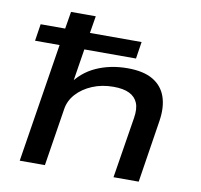

<svg xmlns="http://www.w3.org/2000/svg" viewBox="-79 -788 910 871"><g transform="rotate(10 376.5 -352.5)"><path d="M67 0 154 -548H41L53 -626H166L179 -705H293L280 -626H518L506 -548H268L241 -378H227Q267 -439 332 -468.5Q397 -498 477 -498Q550 -498 593.5 -472.5Q637 -447 653.5 -400Q670 -353 660 -288L615 0H499L544 -281Q551 -324 540 -350.5Q529 -377 501.5 -390.5Q474 -404 428 -404Q375 -404 331 -385.5Q287 -367 259 -336Q231 -305 225 -266L183 0Z"/></g></svg>

Font: Nunito Sans 10pt Expanded SemiBold
Style: Italic
Weight: 600
Width: 7
Italic angle: -9°
Designer: Vernon Adams
Foundry: Vernon Adams
Version: Version 3.101;gftools[0.9.27]